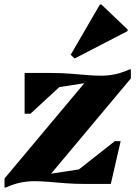

<svg xmlns="http://www.w3.org/2000/svg" viewBox="-25 -822 607 858"><path d="M-4.8 16V-24.4L370.8 -472.8L392.6 -456.4L119.8 -414.2L85 -496H197.6Q248.4 -496 288.7 -492.8Q329 -489.6 362.6 -486.7Q396.2 -483.8 426.4 -483.7Q456.6 -483.6 487.8 -489.9Q519 -496.2 554.2 -512H559.8V-471.6L184.2 -23L158.4 -39L435.4 -81.4L470.2 0H358.4Q307.6 0 267.5 -3.2Q227.4 -6.4 193.5 -9.3Q159.6 -12.2 128.8 -12.3Q98 -12.4 67 -6.1Q36 0.2 0.8 16ZM470.2 0 277 -25 488.2 -191.4H514.2ZM85 -313.8V-496L282.8 -472.2L111 -313.8ZM308.8 -560.8 290.8 -577 421.4 -801.8H428.2L545.4 -690V-683.2Z"/></svg>

Font: Platypi Light
Style: Italic
Weight: 300
Italic angle: -13°
Designer: David Sargent
Foundry: Bolt Cutter Type
Version: Version 1.200